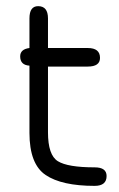

<svg xmlns="http://www.w3.org/2000/svg" viewBox="-20 -607 390 627"><path d="M136.7 -174.8Q136.7 -100.6 168.9 -80.6Q201.2 -60.5 289.1 -60.5Q328.1 -60.5 328.1 -32.2Q328.1 0 289.1 0Q181.6 0 128.9 -35.6Q76.2 -71.3 76.2 -172.9V-392.6Q45.9 -394.5 45.9 -422.9Q45.9 -446.3 76.2 -450.2V-546.9Q76.2 -586.9 104.5 -586.9Q136.7 -586.9 136.7 -546.9V-450.2H266.6Q306.6 -450.2 306.6 -418Q306.6 -389.6 266.6 -389.6H136.7Z"/></svg>

Font: Jura
Style: Medium
Weight: 500
Version: Version 2.6.1